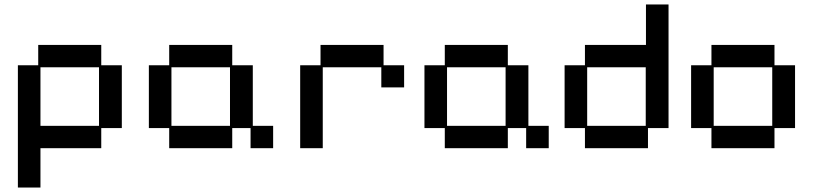

<svg xmlns="http://www.w3.org/2000/svg" viewBox="-20 -651 3638 859"><path d="M60 188V-359H151V-450H433V-359H525V-78H433V12H161V188ZM161 -88H423V-350H161Z M737 12V-78H646V-359H737V-450H1019V-359H1111V-88H1202V12H1101V-78H1019V12ZM747 -88H1009V-350H747Z M1323 12V-359H1414V-450H1696V-359H1788V-260H1686V-350H1424V12Z M1970 12V-78H1879V-359H1970V-450H2252V-359H2344V-88H2435V12H2334V-78H2252V12ZM1980 -88H2242V-350H1980Z M2597 12V-78H2506V-359H2597V-450H2870V-631H2971V-78H2879V12ZM2607 -88H2869V-350H2607Z M3163 12V-78H3072V-359H3163V-450H3445V-359H3537V-78H3445V12ZM3173 -88H3435V-350H3173Z"/></svg>

Font: Pixelify Sans
Style: Regular
Weight: 400
Designer: Stefie Justprince
Foundry: Typecalism Foundryline
Version: Version 1.000;February 13, 2025;FontCreator 15.0.0.3015 64-b